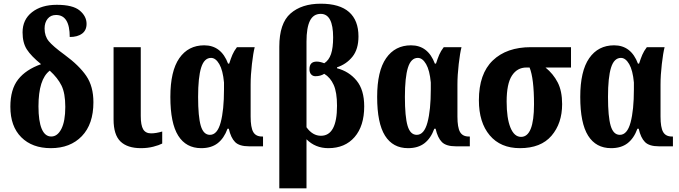

<svg xmlns="http://www.w3.org/2000/svg" viewBox="-20 -791 3672 1038"><path d="M36 -214Q36 -308 78 -361.5Q120 -415 202 -444Q148 -488 125 -524Q102 -560 102 -616Q102 -685 153 -725Q204 -765 287 -765Q374 -765 411 -734Q448 -703 448 -662Q448 -627 423.5 -609Q399 -591 357 -591Q357 -710 283 -710Q254 -710 237.5 -689.5Q221 -669 221 -637Q221 -596 243.5 -568.5Q266 -541 329 -495Q408 -437 446.5 -380.5Q485 -324 485 -238Q485 -120 422.5 -55Q360 10 255 10Q154 10 95 -49Q36 -108 36 -214ZM333 -213Q333 -287 312.5 -328.5Q292 -370 249 -409Q188 -363 188 -216Q188 -136 205.5 -94.5Q223 -53 257 -53Q291 -53 312 -94.5Q333 -136 333 -213Z M594 -145V-536H741V-164Q741 -114 754 -92Q767 -70 797 -70Q823 -70 857 -80V-15Q840 -6 809 2Q778 10 742 10Q669 10 631.5 -26Q594 -62 594 -145Z M901 -267Q901 -407 949.5 -476.5Q998 -546 1084 -546Q1176 -546 1213 -447H1219Q1228 -475 1236.5 -495Q1245 -515 1261 -536H1357Q1349 -505 1342 -445Q1335 -385 1335 -333V-161Q1335 -102 1349 -77.5Q1363 -53 1396 -53H1402V0H1326Q1274 0 1251 -23Q1228 -46 1217 -95H1210Q1191 -43 1156.5 -16.5Q1122 10 1068 10Q986 10 943.5 -57.5Q901 -125 901 -267ZM1191 -308V-345Q1185 -411 1165.5 -444.5Q1146 -478 1121 -478Q1084 -478 1067.5 -425.5Q1051 -373 1051 -267Q1051 -160 1065.5 -111Q1080 -62 1115 -62Q1155 -62 1173 -129Q1191 -196 1191 -308Z M1490 -538Q1490 -665 1550.5 -718Q1611 -771 1714 -771Q1816 -771 1867 -726Q1918 -681 1918 -594Q1918 -525 1885.5 -484.5Q1853 -444 1802 -427V-422Q1867 -405 1908 -355Q1949 -305 1949 -216Q1949 -110 1897 -50Q1845 10 1755 10Q1685 10 1637 -38V227H1490ZM1802 -219Q1802 -292 1784 -332Q1766 -372 1733 -392Q1713 -379 1685 -379Q1671 -379 1662 -389Q1653 -399 1653 -417Q1653 -458 1692 -458Q1710 -458 1733 -449Q1758 -465 1769.5 -498.5Q1781 -532 1781 -589Q1781 -716 1714 -716Q1674 -716 1655.5 -678.5Q1637 -641 1637 -566V-103Q1670 -57 1715 -57Q1802 -57 1802 -219Z M2019 -267Q2019 -407 2067.5 -476.5Q2116 -546 2202 -546Q2294 -546 2331 -447H2337Q2346 -475 2354.5 -495Q2363 -515 2379 -536H2475Q2467 -505 2460 -445Q2453 -385 2453 -333V-161Q2453 -102 2467 -77.5Q2481 -53 2514 -53H2520V0H2444Q2392 0 2369 -23Q2346 -46 2335 -95H2328Q2309 -43 2274.5 -16.5Q2240 10 2186 10Q2104 10 2061.5 -57.5Q2019 -125 2019 -267ZM2309 -308V-345Q2303 -411 2283.5 -444.5Q2264 -478 2239 -478Q2202 -478 2185.5 -425.5Q2169 -373 2169 -267Q2169 -160 2183.5 -111Q2198 -62 2233 -62Q2273 -62 2291 -129Q2309 -196 2309 -308Z M2569 -249Q2569 -392 2644 -464Q2719 -536 2850 -536H3067V-426H2929Q2971 -392 2995 -345.5Q3019 -299 3019 -228Q3019 -124 2961.5 -57Q2904 10 2791 10Q2686 10 2627.5 -59.5Q2569 -129 2569 -249ZM2867 -227Q2867 -367 2843 -426H2826Q2776 -426 2747.5 -382Q2719 -338 2719 -242Q2719 -152 2739.5 -101.5Q2760 -51 2797 -51Q2867 -51 2867 -227Z M3117 -267Q3117 -407 3165.5 -476.5Q3214 -546 3300 -546Q3392 -546 3429 -447H3435Q3444 -475 3452.5 -495Q3461 -515 3477 -536H3573Q3565 -505 3558 -445Q3551 -385 3551 -333V-161Q3551 -102 3565 -77.5Q3579 -53 3612 -53H3618V0H3542Q3490 0 3467 -23Q3444 -46 3433 -95H3426Q3407 -43 3372.5 -16.5Q3338 10 3284 10Q3202 10 3159.5 -57.5Q3117 -125 3117 -267ZM3407 -308V-345Q3401 -411 3381.5 -444.5Q3362 -478 3337 -478Q3300 -478 3283.5 -425.5Q3267 -373 3267 -267Q3267 -160 3281.5 -111Q3296 -62 3331 -62Q3371 -62 3389 -129Q3407 -196 3407 -308Z"/></svg>

Font: Noto Serif CondExtraBold
Style: Regular
Weight: 800
Width: 3
Designer: Monotype Design Team
Foundry: Monotype Imaging Inc.
Version: Version 1.001